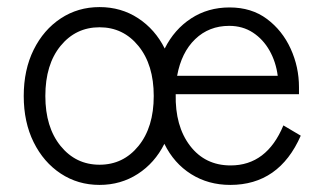

<svg xmlns="http://www.w3.org/2000/svg" viewBox="-20 -511 916 542"><path d="M261 11Q200 11 151.5 -21Q103 -53 75 -109.5Q47 -166 47 -240Q47 -314 75 -370.5Q103 -427 151.5 -459Q200 -491 261 -491Q322 -491 370 -459.5Q418 -428 445 -374Q472 -428 519.5 -459Q567 -490 628 -490Q690 -490 733.5 -457.5Q777 -425 800.5 -373.5Q824 -322 824 -265V-245H476Q474 -155 516.5 -99.5Q559 -44 631 -44Q733 -44 780 -157L829 -128Q768 11 630 11Q568 11 519.5 -19.5Q471 -50 444 -105Q417 -51 369 -20Q321 11 261 11ZM261 -46Q328 -46 371 -99Q414 -152 414 -240Q414 -328 371 -381Q328 -434 261 -434Q194 -434 151 -381.5Q108 -329 108 -240Q108 -152 151 -99Q194 -46 261 -46ZM480 -297H764Q759 -336 741 -368Q723 -400 694 -419Q665 -438 627 -438Q570 -438 531 -400.5Q492 -363 480 -297Z"/></svg>

Font: Zen Kaku Gothic Antique
Style: Regular
Weight: 400
Designer: Yoshimichi Ohira
Foundry: Positype
Version: Version 1.001